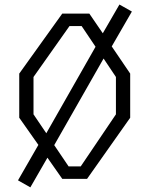

<svg xmlns="http://www.w3.org/2000/svg" viewBox="-20 -790 660 848"><path d="M114 37.5 189.5 -93.5 255 0H364.5L555 -270V-465L473.5 -585L562.5 -739L507.5 -770L434 -643L374.5 -730H255L65 -465V-270L149.5 -150L59.5 6.5ZM128 -285V-450L287 -675H340.5L402 -583.5L184.5 -201.5ZM219.5 -149 437.5 -531.5 492 -450V-285L336.5 -55H283Z"/></svg>

Font: Monaspace Krypton ExtraLight
Style: Regular
Weight: 200
Designer: Riley Cran & the Lettermatic Team
Foundry: Lettermatic
Version: Version 1.101 (Monaspace Krypton)